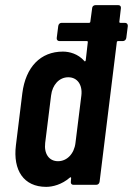

<svg xmlns="http://www.w3.org/2000/svg" viewBox="-20 -720 518 748"><path d="M467 -631H449C446 -631 444 -633 445 -636L451 -688C452 -695 448 -700 441 -700H352C345 -700 339 -695 339 -688L332 -636C332 -633 330 -631 327 -631H220C213 -631 208 -626 207 -619L201 -572C200 -565 205 -560 211 -560H318C321 -560 323 -558 322 -555L314 -485C313 -481 310 -479 308 -483C284 -510 251 -519 225 -519C138 -519 80 -459 67 -357L42 -154C30 -57 72 8 160 8C185 8 221 -1 252 -28C255 -31 258 -29 257 -25L256 -12C255 -5 259 0 266 0H355C362 0 367 -5 368 -12L435 -555C435 -558 437 -560 440 -560H459C465 -560 471 -565 472 -572L478 -619C478 -626 474 -631 467 -631ZM206 -92C171 -92 151 -121 156 -163L179 -348C184 -390 211 -419 246 -419C281 -419 302 -390 297 -348L274 -163C269 -121 241 -92 206 -92Z"/></svg>

Font: Barlow Condensed SemiBold
Style: Italic
Weight: 600
Width: 3
Italic angle: -7°
Designer: Jeremy Tribby
Foundry: Tribby Type
Version: Version 1.422;hotconv 1.0.109;makeotfexe 2.5.65596